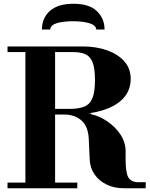

<svg xmlns="http://www.w3.org/2000/svg" viewBox="-20 -1001 795 1021"><path d="M267 -392V-422H350Q398 -422 428 -434Q458 -446 471.5 -479Q485 -512 485 -575Q485 -639 472 -670.5Q459 -702 433.5 -713Q408 -724 370 -724H20V-754H420Q492 -754 549.5 -733.5Q607 -713 641 -675Q675 -637 675 -582Q675 -521 636 -478.5Q597 -436 524.5 -414Q452 -392 350 -392ZM20 0V-30H391V0ZM115 -15V-754H273V-15ZM638 0Q588 0 548 -19Q508 -38 483.5 -72.5Q459 -107 457 -153L452 -262Q449 -329 413 -360.5Q377 -392 321 -392L397 -398H464V-394Q509 -384 551.5 -355Q594 -326 621 -285Q648 -244 648 -196V-151Q648 -82 663 -57Q678 -32 717 -32H755V0ZM203 -844Q203 -905 245.5 -943Q288 -981 370 -981Q455 -981 495.5 -941.5Q536 -902 536 -844H492Q490 -867 455.5 -877.5Q421 -888 368 -888Q316 -888 282.5 -878Q249 -868 247 -844Z"/></svg>

Font: Libre Bodoni
Style: Bold
Weight: 700
Designer: Pablo Impallari, Rodrigo Fuenzalida
Foundry: Impallari Type
Version: Version 2.005;gftools[0.9.23]